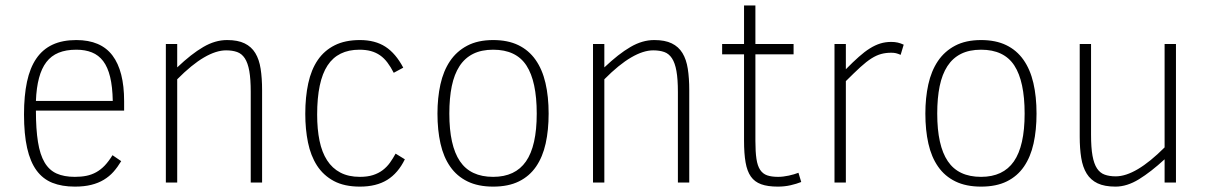

<svg xmlns="http://www.w3.org/2000/svg" viewBox="-20 -675 4464 710"><path d="M112.8 -266.1Q112.8 -197.3 120.4 -150.1Q127.9 -103 144.8 -74.5Q161.6 -45.9 189.2 -33.4Q216.8 -21 256.8 -21Q280.3 -21 299.6 -24.9Q318.8 -28.8 335.7 -38.1Q352.5 -47.4 367.2 -62.7Q381.8 -78.1 396 -101.1L428.2 -79.1Q415 -57.1 399.7 -39.8Q384.3 -22.5 364 -10.3Q343.8 2 317.6 8.5Q291.5 15.1 256.8 15.1Q209 15.1 173.6 1Q138.2 -13.2 115 -44.9Q91.8 -76.7 80.3 -127.7Q68.8 -178.7 68.8 -252Q68.8 -320.8 79.8 -372.6Q90.8 -424.3 114.3 -458.5Q137.7 -492.7 174.3 -509.8Q210.9 -526.9 262.2 -526.9Q353 -526.9 396 -469.7Q439 -412.6 439 -300.8V-266.1ZM397 -301.8Q396 -354.5 387.2 -390.6Q378.4 -426.8 361.6 -449Q344.7 -471.2 319.8 -481.2Q294.9 -491.2 262.2 -491.2Q224.1 -491.2 196.8 -480Q169.4 -468.8 151.6 -445.6Q133.8 -422.4 124.3 -386.7Q114.7 -351.1 112.8 -301.8Z M907.2 0V-335Q907.2 -382.3 901.9 -412.4Q896.5 -442.4 885.3 -459.5Q874 -476.6 856.7 -482.7Q839.4 -488.8 815.9 -488.8Q779.3 -488.8 734.4 -462.6Q689.5 -436.5 635.3 -381.8V0H593.3V-512.2H635.3V-425.8Q661.6 -450.7 685.5 -469.5Q709.5 -488.3 731.7 -501.2Q753.9 -514.2 775.6 -520.5Q797.4 -526.9 819.8 -526.9Q859.4 -526.9 884.5 -514.6Q909.7 -502.4 924.1 -478.8Q938.5 -455.1 943.8 -420.7Q949.2 -386.2 949.2 -341.8V0Z M1477.1 -85.9Q1452.1 -34.7 1411.9 -9.8Q1371.6 15.1 1311 15.1Q1253.4 15.1 1214.6 -5.6Q1175.8 -26.4 1152.3 -62.7Q1128.9 -99.1 1118.9 -148.2Q1108.9 -197.3 1108.9 -253.9Q1108.9 -316.4 1119.9 -366.9Q1130.9 -417.5 1155 -452.9Q1179.2 -488.3 1217.8 -507.6Q1256.3 -526.9 1311 -526.9Q1367.2 -526.9 1405.3 -502.2Q1443.4 -477.5 1471.2 -424.8L1436 -405.8Q1424.8 -427.7 1412.6 -443.8Q1400.4 -460 1385.3 -470.5Q1370.1 -481 1351.6 -486.1Q1333 -491.2 1309.1 -491.2Q1229.5 -491.2 1191.2 -432.9Q1152.8 -374.5 1152.8 -251Q1152.8 -197.3 1161.6 -154.5Q1170.4 -111.8 1189.5 -82.3Q1208.5 -52.7 1238.5 -36.9Q1268.6 -21 1311 -21Q1338.9 -21 1359.4 -27.6Q1379.9 -34.2 1395.3 -45.9Q1410.6 -57.6 1421.9 -73.2Q1433.1 -88.9 1442.9 -106.9Z M2008.8 -254.9Q2008.8 -193.8 1997.8 -144.3Q1986.8 -94.7 1962.4 -59.1Q1938 -23.4 1898.9 -4.2Q1859.9 15.1 1803.7 15.1Q1748 15.1 1708.7 -4.2Q1669.4 -23.4 1644.8 -58.8Q1620.1 -94.2 1608.9 -144Q1597.7 -193.8 1597.7 -254.9Q1597.7 -313 1608.6 -362.8Q1619.6 -412.6 1644 -449Q1668.5 -485.4 1707.8 -506.1Q1747.1 -526.9 1803.7 -526.9Q1857.9 -526.9 1896.7 -508.1Q1935.5 -489.3 1960.4 -453.9Q1985.4 -418.5 1997.1 -368.2Q2008.8 -317.9 2008.8 -254.9ZM1964.8 -254.9Q1964.8 -374 1926.8 -432.6Q1888.7 -491.2 1803.7 -491.2Q1760.3 -491.2 1729.5 -475.8Q1698.7 -460.4 1679.2 -430.4Q1659.7 -400.4 1650.6 -356.4Q1641.6 -312.5 1641.6 -254.9Q1641.6 -136.7 1680.7 -78.9Q1719.7 -21 1803.7 -21Q1885.3 -21 1925 -78.1Q1964.8 -135.3 1964.8 -254.9Z M2486.8 0V-335Q2486.8 -382.3 2481.4 -412.4Q2476.1 -442.4 2464.8 -459.5Q2453.6 -476.6 2436.3 -482.7Q2418.9 -488.8 2395.5 -488.8Q2358.9 -488.8 2314 -462.6Q2269 -436.5 2214.8 -381.8V0H2172.9V-512.2H2214.8V-425.8Q2241.2 -450.7 2265.1 -469.5Q2289.1 -488.3 2311.3 -501.2Q2333.5 -514.2 2355.2 -520.5Q2377 -526.9 2399.4 -526.9Q2439 -526.9 2464.1 -514.6Q2489.3 -502.4 2503.7 -478.8Q2518.1 -455.1 2523.4 -420.7Q2528.8 -386.2 2528.8 -341.8V0Z M2942.9 -2Q2925.8 4.9 2903.6 10Q2881.3 15.1 2856.4 15.1Q2818.8 15.1 2794.7 6.3Q2770.5 -2.4 2756.6 -22.2Q2742.7 -42 2737.1 -74.5Q2731.4 -106.9 2731.4 -154.8V-474.1H2650.4V-512.2H2731.4V-654.8H2773.4V-512.2H2914.6V-474.1H2773.4V-153.8Q2773.4 -113.3 2777.3 -87.4Q2781.2 -61.5 2791 -46.9Q2800.8 -32.2 2816.9 -26.6Q2833 -21 2857.4 -21Q2866.2 -21 2876.5 -22.2Q2886.7 -23.4 2896.7 -25.6Q2906.7 -27.8 2916 -30.5Q2925.3 -33.2 2932.6 -36.1Z M3310.5 -472.2Q3300.3 -476.6 3293 -478.3Q3285.6 -480 3275.9 -480Q3255.4 -480 3238.3 -475.3Q3221.2 -470.7 3202.6 -459Q3184.1 -447.3 3161.6 -426.8Q3139.2 -406.2 3107.9 -375V0H3065.9V-512.2H3107.9V-418.9Q3134.3 -445.8 3155.8 -464.8Q3177.2 -483.9 3196.8 -496.1Q3216.3 -508.3 3235.4 -514.2Q3254.4 -520 3275.9 -520Q3288.6 -520 3299.6 -517.6Q3310.5 -515.1 3321.8 -509.8Z M3813 -254.9Q3813 -193.8 3802 -144.3Q3791 -94.7 3766.6 -59.1Q3742.2 -23.4 3703.1 -4.2Q3664.1 15.1 3607.9 15.1Q3552.2 15.1 3512.9 -4.2Q3473.6 -23.4 3449 -58.8Q3424.3 -94.2 3413.1 -144Q3401.9 -193.8 3401.9 -254.9Q3401.9 -313 3412.8 -362.8Q3423.8 -412.6 3448.2 -449Q3472.7 -485.4 3512 -506.1Q3551.3 -526.9 3607.9 -526.9Q3662.1 -526.9 3700.9 -508.1Q3739.7 -489.3 3764.6 -453.9Q3789.6 -418.5 3801.3 -368.2Q3813 -317.9 3813 -254.9ZM3769 -254.9Q3769 -374 3731 -432.6Q3692.9 -491.2 3607.9 -491.2Q3564.5 -491.2 3533.7 -475.8Q3502.9 -460.4 3483.4 -430.4Q3463.9 -400.4 3454.8 -356.4Q3445.8 -312.5 3445.8 -254.9Q3445.8 -136.7 3484.9 -78.9Q3523.9 -21 3607.9 -21Q3689.5 -21 3729.2 -78.1Q3769 -135.3 3769 -254.9Z M4286.6 0V-85.9Q4236.3 -39.6 4191.9 -12.2Q4147.5 15.1 4105 15.1Q4064.5 15.1 4038.8 2.9Q4013.2 -9.3 3998.5 -33Q3983.9 -56.6 3978.3 -91.1Q3972.7 -125.5 3972.7 -169.9V-512.2H4014.6V-176.8Q4014.6 -128.9 4020 -99.1Q4025.4 -69.3 4036.6 -52.2Q4047.9 -35.2 4065.2 -29.1Q4082.5 -22.9 4106 -22.9Q4179.7 -22.9 4286.6 -129.9V-512.2H4328.6V0Z"/></svg>

Font: Clear Sans Thin
Style: Regular
Weight: 250
Foundry: Intel Corporation
Version: Version 1.00